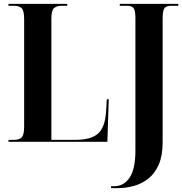

<svg xmlns="http://www.w3.org/2000/svg" viewBox="-20 -734 943 994"><path d="M555 240V230H571Q621 230 651 185.5Q681 141 681 46V-642Q681 -680 671.5 -692Q662 -704 640 -704H600V-714H903V-704H864Q841 -704 831.5 -691.5Q822 -679 822 -639V3Q822 71 802.5 116.5Q783 162 750 189Q717 216 675 228Q633 240 588 240ZM24 0V-10H53Q78 -10 91.5 -22Q105 -34 105 -79V-635Q105 -680 91.5 -692Q78 -704 53 -704H24V-714H328V-704H298Q274 -704 260 -692.5Q246 -681 246 -638V-10H370Q452 -10 488 -43Q524 -76 529 -155L533 -220H543L536 0Z"/></svg>

Font: Noto Serif Display Condensed
Style: Bold
Weight: 700
Width: 3
Designer: Monotype Design Team
Foundry: Monotype Imaging Inc.
Version: Version 2.009